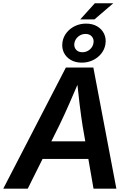

<svg xmlns="http://www.w3.org/2000/svg" viewBox="-44 -1133 785 1153"><path d="M-24.4 0 351.6 -727.5H516.6L654.8 0H517.6L451.7 -378.9Q442.9 -435.5 433.8 -509.3Q424.8 -583 415 -677.2H444.3Q404.8 -585.4 372.6 -511.7Q340.3 -438 311.5 -378.9L122.6 0ZM154.3 -178.7 171.9 -284.2H552.7L535.2 -178.7ZM438 -1016.6 525.4 -1113.3H636.2L523.4 -1016.6ZM447.3 -756.8Q408.2 -756.8 379.9 -773.7Q351.6 -790.5 338.6 -819.1Q325.7 -847.7 331.5 -882.3Q336.9 -913.1 356.7 -937.7Q376.5 -962.4 406.7 -976.8Q437 -991.2 472.7 -991.2Q512.2 -991.2 540.3 -974.4Q568.4 -957.5 581.5 -929.2Q594.7 -900.9 588.9 -866.2Q583.5 -835 563.5 -810.3Q543.5 -785.6 513.2 -771.2Q482.9 -756.8 447.3 -756.8ZM450.7 -819.3Q475.1 -819.3 494.1 -834.7Q513.2 -850.1 517.1 -873.5Q521.5 -897 508.1 -913.1Q494.6 -929.2 469.7 -929.2Q444.8 -929.2 426 -913.6Q407.2 -897.9 402.8 -874.5Q398.9 -851.1 412.4 -835.2Q425.8 -819.3 450.7 -819.3Z"/></svg>

Font: Inter 18pt SemiBold
Style: Italic
Weight: 600
Italic angle: -9.3988°
Designer: Rasmus Andersson
Foundry: rsms
Version: Version 4.001;git-66647c0bb